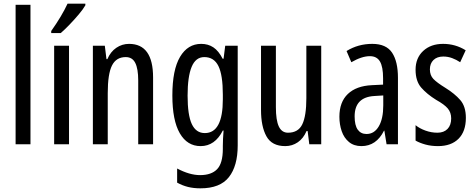

<svg xmlns="http://www.w3.org/2000/svg" viewBox="-20 -786 2590 1046"><path d="M146 0H65V-760H146Z M356 0H275V-537H356ZM445 -757Q433 -736 409 -707.5Q385 -679 358.5 -651.5Q332 -624 311 -606H259V-617Q317 -699 348 -766H445Z M683 -547Q814 -547 814 -364V0H733V-348Q733 -411 717 -443Q701 -475 665 -475Q613 -475 590 -429Q567 -383 567 -279V0H486V-537H551L560 -464H565Q582 -504 613.5 -525.5Q645 -547 683 -547Z M1076 -547Q1114 -547 1142.5 -528Q1171 -509 1193 -466H1198L1207 -537H1275V6Q1275 118 1227 179Q1179 240 1072 240Q1035 240 1004.5 232.5Q974 225 945 209V132Q1013 168 1070 168Q1132 168 1163 135.5Q1194 103 1194 25V9Q1194 -8 1195 -29.5Q1196 -51 1198 -75H1194Q1151 10 1073 10Q1000 10 959.5 -60Q919 -130 919 -266Q919 -406 961 -476.5Q1003 -547 1076 -547ZM1093 -475Q1046 -475 1024 -421.5Q1002 -368 1002 -265Q1002 -159 1025 -110Q1048 -61 1096 -61Q1194 -61 1194 -245V-270Q1194 -377 1170 -426Q1146 -475 1093 -475Z M1730 -537V0H1665L1656 -72H1650Q1633 -32 1602.5 -11Q1572 10 1534 10Q1461 10 1431.5 -43.5Q1402 -97 1402 -187V-537H1483V-202Q1483 -131 1499 -97Q1515 -63 1549 -63Q1605 -63 1627 -109Q1649 -155 1649 -251V-537Z M2008 -547Q2084 -547 2116 -499Q2148 -451 2148 -362V0H2086L2074 -74H2072Q2030 10 1949 10Q1908 10 1881 -12.5Q1854 -35 1841.5 -71.5Q1829 -108 1829 -150Q1829 -230 1875 -274Q1921 -318 2006 -322L2067 -325V-360Q2067 -422 2050 -451Q2033 -480 1995 -480Q1951 -480 1894 -447L1868 -508Q1931 -547 2008 -547ZM2020 -263Q1912 -257 1912 -152Q1912 -103 1929 -79.5Q1946 -56 1977 -56Q2019 -56 2043.5 -97.5Q2068 -139 2068 -212V-266Z M2518 -144Q2518 -70 2478 -30Q2438 10 2366 10Q2329 10 2298 1.5Q2267 -7 2244 -20V-104Q2266 -86 2298 -74.5Q2330 -63 2363 -63Q2398 -63 2418 -83.5Q2438 -104 2438 -141Q2438 -173 2419.5 -195Q2401 -217 2356 -242Q2306 -273 2275 -308.5Q2244 -344 2244 -406Q2244 -470 2285.5 -508.5Q2327 -547 2394 -547Q2461 -547 2517 -512L2487 -447Q2466 -461 2443 -469.5Q2420 -478 2395 -478Q2361 -478 2341.5 -459Q2322 -440 2322 -408Q2322 -376 2341 -356Q2360 -336 2407 -307Q2457 -276 2487.5 -241Q2518 -206 2518 -144Z"/></svg>

Font: Noto Sans Lao ExtraCondensed
Style: Regular
Weight: 400
Width: 2
Designer: Monotype Design Team
Foundry: Monotype Imaging Inc.
Version: Version 2.004; ttfautohint (v1.8.4.7-5d5b)